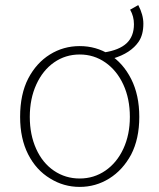

<svg xmlns="http://www.w3.org/2000/svg" viewBox="-20 -721 626 754"><path d="M506 -626Q506 -657 491 -683L523 -701Q543 -663 543 -628Q543 -585 525 -558Q494 -512 423 -491L388 -515Q448 -524 477 -551Q506 -578 506 -626ZM177 -20Q122 -53 90.5 -115Q59 -177 59 -262Q59 -351 91 -413Q123 -474 176 -507Q229 -540 293 -540Q357 -540 410 -507Q463 -474 495 -411Q527 -348 527 -262Q527 -176 495 -114Q462 -53 409 -20Q356 13 293 13Q230 13 177 -20ZM490 -262Q490 -333 464.5 -388.5Q439 -444 394 -475.5Q349 -507 293 -507Q237 -507 192.5 -476Q148 -445 122.5 -389Q97 -333 97 -262Q97 -192 122 -136.5Q147 -81 192 -50.5Q237 -20 293 -20Q349 -20 394 -51Q439 -82 464.5 -137Q490 -192 490 -262Z"/></svg>

Font: Merged Yaku Han JP Thin
Style: Regular
Weight: 250
Designer: Ryoko NISHIZUKA 西塚涼子 (kana, bopomofo & ideographs); Paul D. Hunt (Latin, Greek & Cyrillic); Sandoll Communications 산돌커뮤니
Foundry: Adobe
Version: Version 2.004